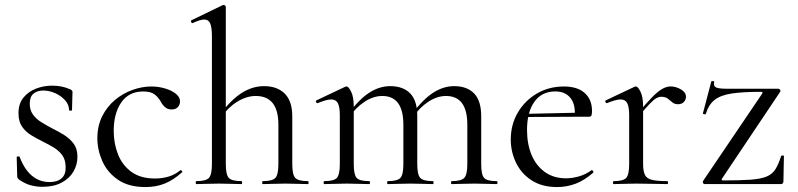

<svg xmlns="http://www.w3.org/2000/svg" viewBox="-20 -745 3228 777"><path d="M100.4 -325.2Q100.4 -299.4 113.5 -281.3Q126.6 -263.2 147.4 -250.5Q168.2 -237.8 190.8 -225.6Q216.6 -213.2 239.8 -198.5Q263 -183.8 278.2 -163.4Q293.4 -143 293.4 -110.4Q293.4 -78.4 277.3 -50.7Q261.2 -23 229.4 -6Q197.6 11 151.6 11Q127.4 11 104 4.7Q80.6 -1.6 55.6 -19.2Q53.6 -21.2 51.6 -24.2Q49.6 -27.2 49.6 -31.2L47.6 -108.6Q47.6 -111.6 53.1 -112.1Q58.6 -112.6 59.6 -109.8Q72.2 -76.2 90.2 -53.5Q108.2 -30.8 130.9 -19.5Q153.6 -8.2 180.4 -8.2Q212.4 -8.2 229.8 -23.9Q247.2 -39.6 245.6 -71.2Q244.8 -100 231.1 -118.1Q217.4 -136.2 196.8 -148.5Q176.2 -160.8 153.8 -171.8Q129.2 -184 106.6 -197.6Q84 -211.2 69.4 -232.3Q54.8 -253.4 54.8 -286.8Q54.8 -325.6 75 -350.2Q95.2 -374.8 126.3 -386.6Q157.4 -398.4 191 -398.4Q209.8 -398.4 227.9 -395Q246 -391.6 264.4 -383.4Q273.4 -379.6 273.4 -372.4Q273.4 -356.4 272.4 -338.5Q271.4 -320.6 271.4 -299.4Q271.4 -297.2 265.4 -297.2Q259.4 -297.2 259.4 -299.4Q259.4 -321.6 243.1 -339.6Q226.8 -357.6 203 -368.1Q179.2 -378.6 155 -378.6Q130.6 -378.6 115.5 -366Q100.4 -353.4 100.4 -325.2Z M568.8 12Q500.6 12 457.6 -17.5Q414.6 -47 394.3 -92.6Q374 -138.2 374 -185.2Q374 -235.2 393.4 -274.2Q412.8 -313.2 444.9 -340.1Q477 -367 515.8 -381Q554.6 -395 592.4 -395Q620.6 -395 647.2 -387.3Q673.8 -379.6 691.2 -365.9Q708.6 -352.2 708.6 -334.4Q708.6 -321.4 699.8 -311.7Q691 -302 674.4 -302Q658.2 -302 647.4 -311.8Q636.6 -321.6 630.2 -334.6Q619.2 -353 604.3 -363.9Q589.4 -374.8 559 -374.8Q501.6 -374.8 470.9 -330.6Q440.2 -286.4 440.2 -215Q440.2 -164.2 457.6 -120.3Q475 -76.4 511.8 -49.5Q548.6 -22.6 608 -22.6Q634.8 -22.6 660.9 -30Q687 -37.4 709.6 -55.8Q712.4 -57.8 715.9 -53.8Q719.4 -49.8 716.6 -47.8Q682.4 -16.6 647 -2.3Q611.6 12 568.8 12Z M774.8 0Q772 0 772 -6Q772 -12 774.8 -12Q813.8 -12 825.7 -25.3Q837.6 -38.6 837.6 -81V-597.8Q837.6 -633.4 830.8 -649.7Q824 -666 806.2 -666Q790.6 -666 760.2 -651.8Q756.4 -650 753.8 -655.6Q751.2 -661.2 754.8 -663L882.4 -724.8Q883.6 -725 883.8 -725Q884 -725 885 -725Q888.4 -725 891.1 -722.5Q893.8 -720 893.8 -716.8V-81Q893.8 -38.6 905.7 -25.3Q917.6 -12 957.4 -12Q959.8 -12 959.8 -6Q959.8 0 957.4 0Q939 0 915.9 -1Q892.8 -2 866.2 -2Q840.4 -2 816.4 -1Q792.4 0 774.8 0ZM1043.8 0Q1041 0 1041 -6Q1041 -12 1043.8 -12Q1082.8 -12 1094.7 -25.3Q1106.6 -38.6 1106.6 -81V-240.2Q1106.6 -356.6 1015 -356.6Q977.8 -356.6 939.9 -333.2Q902 -309.8 875.2 -270.2L870.8 -282.2Q915.4 -341.8 958.6 -369.1Q1001.8 -396.4 1048.2 -396.4Q1102.6 -396.4 1132.7 -365.8Q1162.8 -335.2 1162.8 -274.6V-81Q1162.8 -38.6 1174.7 -25.3Q1186.6 -12 1226.4 -12Q1228.8 -12 1228.8 -6Q1228.8 0 1226.4 0Q1208 0 1184.9 -1Q1161.8 -2 1135.2 -2Q1109.4 -2 1085.4 -1Q1061.4 0 1043.8 0Z M1807.6 0Q1805.4 0 1805.4 -6Q1805.4 -12 1807.6 -12Q1846.6 -12 1858.9 -25.3Q1871.2 -38.6 1871.2 -81V-240.2Q1871.2 -356.6 1785 -356.6Q1749.2 -356.6 1713.4 -333.2Q1677.6 -309.8 1650.8 -270.2L1646.6 -282.2Q1690.2 -341.8 1731.9 -369.1Q1773.6 -396.4 1818 -396.4Q1870.2 -396.4 1898.8 -366.7Q1927.4 -337 1927.4 -274.6V-81Q1927.4 -38.6 1938.9 -25.3Q1950.4 -12 1990.2 -12Q1993.4 -12 1993.4 -6Q1993.4 0 1990.2 0Q1972.6 0 1949 -1Q1925.4 -2 1898.8 -2Q1873.2 -2 1849.6 -1Q1826 0 1807.6 0ZM1549.6 0Q1546.6 0 1546.6 -6Q1546.6 -12 1549.6 -12Q1588.6 -12 1600.5 -25.3Q1612.4 -38.6 1612.4 -81V-240.2Q1612.4 -356.6 1527 -356.6Q1491.2 -356.6 1455.4 -333.2Q1419.6 -309.8 1392.8 -270.2L1388.6 -282.2Q1431.4 -341.8 1473.1 -369.1Q1514.8 -396.4 1559.2 -396.4Q1611.4 -396.4 1640 -367Q1668.6 -337.6 1668.6 -276.8V-81Q1668.6 -38.6 1680.5 -25.3Q1692.4 -12 1732.2 -12Q1734.6 -12 1734.6 -6Q1734.6 0 1732.2 0Q1713.8 0 1690.6 -1Q1667.4 -2 1640.8 -2Q1615.2 -2 1591.2 -1Q1567.2 0 1549.6 0ZM1292.6 0Q1289.6 0 1289.6 -6Q1289.6 -12 1292.6 -12Q1331.6 -12 1343.4 -25.3Q1355.2 -38.6 1355.2 -81V-278.6Q1355.2 -312 1347.4 -327.3Q1339.6 -342.6 1320.2 -342.6Q1310.4 -342.6 1296.8 -338.7Q1283.2 -334.8 1265.8 -327.8Q1261.8 -326.6 1259.4 -331.8Q1257 -337 1260.6 -338.8L1377.2 -394Q1380 -395.2 1382.6 -395.2Q1390.4 -395.2 1401 -374Q1411.6 -352.8 1411.6 -312.6V-81Q1411.6 -38.6 1423.1 -25.3Q1434.6 -12 1474.4 -12Q1477.4 -12 1477.4 -6Q1477.4 0 1474.4 0Q1456.8 0 1433.2 -1Q1409.6 -2 1383.8 -2Q1358.2 -2 1334.2 -1Q1310.2 0 1292.6 0Z M2234.8 12Q2173 12 2131.1 -15.4Q2089.2 -42.8 2068.1 -86.9Q2047 -131 2047 -180.2Q2047 -240.8 2075.4 -289.3Q2103.8 -337.8 2152.5 -366.4Q2201.2 -395 2262.2 -395Q2317 -395 2346.4 -368.5Q2375.8 -342 2375.8 -296Q2375.8 -285 2373.8 -278.8Q2371.8 -272.6 2364 -272.6H2305.6Q2310 -322 2288.6 -348.5Q2267.2 -375 2227.6 -375Q2172.4 -375 2142.6 -333.1Q2112.8 -291.2 2112.8 -219Q2112.8 -162.2 2131.2 -118.2Q2149.6 -74.2 2185.2 -48.8Q2220.8 -23.4 2270.4 -23.4Q2296 -23.4 2323.1 -31.2Q2350.2 -39 2373.8 -56.2Q2375.8 -58.2 2379.3 -53.8Q2382.8 -49.4 2380.8 -46.4Q2345.4 -15 2309.3 -1.5Q2273.2 12 2234.8 12ZM2095.4 -271.4 2094.4 -284 2322.2 -289V-272.6Z M2562.4 -271 2557.6 -281.6Q2595 -327.4 2619.2 -351.8Q2643.4 -376.2 2660.8 -385.7Q2678.2 -395.2 2694 -395.2Q2715 -395.2 2735.5 -383.3Q2756 -371.4 2756 -353.6Q2756 -341.4 2747.5 -332.3Q2739 -323.2 2723.4 -323.2Q2709.6 -323.2 2700.7 -331Q2691.8 -338.8 2682.1 -346.1Q2672.4 -353.4 2655.6 -353.4Q2647 -353.4 2636.9 -348.1Q2626.8 -342.8 2609.7 -325.3Q2592.6 -307.8 2562.4 -271ZM2463.6 0Q2460.6 0 2460.6 -6Q2460.6 -12 2463.6 -12Q2502.6 -12 2514.4 -25.3Q2526.2 -38.6 2526.2 -81V-278.6Q2526.2 -312 2518.4 -327.3Q2510.6 -342.6 2491.2 -342.6Q2481.4 -342.6 2467.8 -338.7Q2454.2 -334.8 2436.8 -327.8Q2432.8 -326.6 2430.4 -331.8Q2428 -337 2431.6 -338.8L2548.2 -394Q2551 -395.2 2553.6 -395.2Q2561.4 -395.2 2572 -374Q2582.6 -352.8 2582.6 -312.6V-81Q2582.6 -52.6 2589.8 -37.5Q2597 -22.4 2618.1 -17.2Q2639.2 -12 2680.4 -12Q2683.6 -12 2683.6 -6Q2683.6 0 2680.4 0Q2655.8 0 2623.3 -1Q2590.8 -2 2554.8 -2Q2529.2 -2 2505.2 -1Q2481.2 0 2463.6 0Z M2824.8 -12 3064.6 -366.4Q3068.6 -373.4 3059.6 -373.4Q2986.6 -373.4 2941.7 -366.7Q2896.8 -360 2872.3 -341Q2847.8 -322 2836.4 -284.2Q2835.4 -281.4 2829.5 -282.8Q2823.6 -284.2 2824.6 -286.4L2858.6 -415.4Q2859.6 -417.4 2865.6 -416.8Q2871.6 -416.2 2870.4 -414Q2866.2 -396.8 2877.4 -391.4Q2888.6 -386 2918 -386Q2953.8 -386 3006.2 -386Q3058.6 -386 3129.6 -386Q3133.8 -386 3136.7 -382Q3139.6 -378 3137.6 -374L2901.6 -21.8Q2897.8 -14.8 2906.6 -14.8Q2975.6 -14.8 3017.1 -17.8Q3058.6 -20.8 3082 -30.4Q3105.4 -40 3117.9 -59.9Q3130.4 -79.8 3141.2 -113.6Q3142.2 -115.8 3147.3 -115.8Q3152.4 -115.8 3152.4 -113.6L3150.4 -11Q3150.4 -7 3147.9 -3.5Q3145.4 0 3141.2 0Q3093.8 0 3041.1 0Q2988.4 0 2935 0Q2881.6 0 2831.8 0Q2827.8 0 2825.3 -4Q2822.8 -8 2824.8 -12Z"/></svg>

Font: Cormorant Light
Style: Regular
Weight: 300
Designer: Christian Thalmann (Catharsis Fonts)
Foundry: Catharsis Fonts
Version: Version 4.000